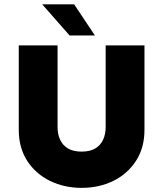

<svg xmlns="http://www.w3.org/2000/svg" viewBox="-20 -870 769 904"><path d="M364.3 14.6Q283.2 14.6 215.8 -18.1Q148.4 -50.8 108.4 -112.3Q68.4 -173.8 68.4 -258.8V-656.2H251V-271.5Q251 -238.3 263.2 -211.9Q275.4 -185.5 300.3 -170.9Q325.2 -156.2 364.3 -156.2Q403.3 -156.2 428.2 -170.9Q453.1 -185.5 465.3 -211.9Q477.5 -238.3 477.5 -271.5V-656.2H660.2V-258.8Q660.2 -173.8 620.1 -112.3Q580.1 -50.8 513.2 -18.1Q446.3 14.6 364.3 14.6ZM307.6 -703.1 178.7 -849.6H329.1L426.8 -703.1Z"/></svg>

Font: Sen ExtraBold
Style: Regular
Weight: 800
Version: Version 2.000;gftools[0.9.31]